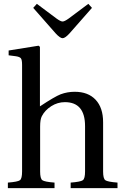

<svg xmlns="http://www.w3.org/2000/svg" viewBox="-20 -980 647 1000"><path d="M153 -939 172 -960 275 -883Q296 -868 306 -868Q316 -868 337 -883L440 -960L459 -939L342 -806Q319 -781 306 -781Q293 -781 270 -806ZM21 0V-29Q73 -33 84 -41.5Q95 -50 95 -87V-642Q95 -668 89 -676Q83 -684 63 -687L25 -692V-717L181 -742L188 -736V-426Q265 -477 296 -489Q331 -502 369 -502Q439 -502 478 -460.5Q517 -419 517 -343V-87Q517 -50 528.5 -41.5Q540 -33 592 -29V0H348V-29Q400 -33 411.5 -41.5Q423 -50 423 -87V-323Q423 -448 318 -448Q280 -448 247 -427Q214 -406 198 -375Q189 -358 189 -321V-87Q189 -50 200.5 -41.5Q212 -33 264 -29V0Z"/></svg>

Font: Linguistics Pro
Style: Regular
Weight: 400
Designer: Stefan Peev, Context Ltd
Foundry: Stefan Peev, Context Ltd
Version: Version 001.000